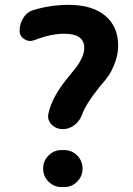

<svg xmlns="http://www.w3.org/2000/svg" viewBox="-20 -760 540 780"><path d="M259.8 -740.2Q354.5 -740.2 407.2 -696.3Q460 -652.3 460 -575.2Q460 -539.1 447.3 -505.9Q434.6 -472.7 422.4 -454.6Q410.2 -436.5 383.8 -406.2Q329.1 -337.9 314.5 -296.9Q304.7 -269.5 283.2 -252.4Q261.7 -235.4 234.9 -235.4Q208 -235.4 189.5 -254.4Q170.9 -273.4 176.8 -298.8Q191.4 -369.1 262.7 -453.1Q285.2 -480.5 293.5 -491.7Q301.8 -502.9 312 -523.9Q322.3 -544.9 322.3 -565.4Q322.3 -623 240.2 -623Q186.5 -623 119.1 -596.7Q97.7 -588.9 78.6 -601.1Q59.6 -613.3 59.6 -634.8Q59.6 -665 76.2 -689.5Q92.8 -713.9 121.1 -720.7Q187.5 -740.2 259.8 -740.2ZM240.2 -150.4Q271.5 -150.4 293.5 -128.4Q315.4 -106.4 315.4 -75.2Q315.4 -43.9 293.5 -22Q271.5 0 240.2 0H230.5Q199.2 0 177.2 -22Q155.3 -43.9 155.3 -75.2Q155.3 -106.4 177.2 -128.4Q199.2 -150.4 230.5 -150.4Z"/></svg>

Font: Rounded-X Mgen+ 2m bold
Style: Bold
Weight: 700
Designer: [Source Han Sans]
Ryoko NISHIZUKA  (kana & ideographs); Paul D. Hunt (Latin, Greek & Cyrillic); Wenlong ZHANG  (bopomofo
Version: Version 1.059.20150602